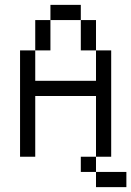

<svg xmlns="http://www.w3.org/2000/svg" viewBox="-20 -645 540 790"><path d="M500 125V62.5H375V125ZM375 62.5V0H312.5V62.5ZM375 0H437.5V-437.5H375Q375 -437.5 375 -312.5H125Q125 -312.5 125 -437.5H62.5V0H125Q125 0 125 -250H375Q375 -250 375 0ZM125 -437.5H187.5Q187.5 -437.5 187.5 -562.5H125Q125 -562.5 125 -437.5ZM375 -437.5Q375 -437.5 375 -562.5H312.5Q312.5 -562.5 312.5 -437.5ZM187.5 -562.5H312.5V-625H187.5Z"/></svg>

Font: UnifontExMono
Style: Regular
Weight: 500
Version: Version 15.0.06